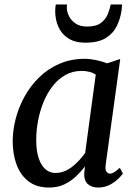

<svg xmlns="http://www.w3.org/2000/svg" viewBox="-20 -832 613 862"><path d="M454.5 -92.9Q451.3 -69.7 458.2 -61Q465 -52.4 473.5 -52.4Q482.7 -52.4 492.8 -58.8Q503 -65.3 517.8 -78.6L531.8 -53Q527.8 -46.3 512.7 -31.1Q497.6 -15.9 474 -2.9Q450.3 10 420.9 10Q392.6 10 375 -4.9Q357.4 -19.9 358 -53.8L361.7 -84.8Q344 -62.2 321.3 -40.3Q298.6 -18.5 268.7 -4.2Q238.8 10 199.9 10Q144.7 10 108.6 -17.5Q72.5 -44.9 54.7 -92.1Q37 -139.4 37 -198.1Q37 -247.4 50.6 -299.5Q64.2 -351.6 90.8 -399.5Q117.3 -447.3 156.5 -485.4Q195.6 -523.6 247.1 -545.8Q298.5 -568 361.5 -568Q384.5 -568 412.3 -562Q440.2 -555.9 461.3 -547.7L519.8 -567.3ZM409.9 -497Q396.4 -505.8 380.4 -509.7Q364.3 -513.7 346.9 -513.7Q306.4 -513.7 273.8 -495.4Q241.2 -477.2 216.7 -445.8Q192.1 -414.5 175.6 -374.3Q159.2 -334.2 150.9 -290.2Q142.6 -246.3 142.6 -203.4Q142.6 -155.2 153.6 -122.1Q164.5 -89.1 183.9 -72.3Q203.2 -55.5 228.6 -55.5Q251.8 -55.5 271.7 -64.1Q291.6 -72.8 308.3 -86.6Q325 -100.4 338.6 -115.8Q352.1 -131.3 362.3 -145.3ZM363.3 -640.4Q317.3 -640.4 287.3 -659.3Q257.3 -678.2 242.6 -710.5Q227.8 -742.8 227.8 -783Q227.8 -793.6 228.9 -801.2Q230 -808.8 230.4 -812.1H280.7Q280.6 -808.1 280.3 -803.9Q280.1 -799.6 280.1 -795Q280.1 -779.5 289.5 -760.1Q298.8 -740.8 318.8 -726.8Q338.8 -712.8 370.8 -712.8Q412.8 -712.8 434.3 -729.9Q455.8 -747.1 464.7 -770.5Q473.6 -794 477.1 -812.1H527.9Q527.9 -808.3 527.6 -801.2Q527.2 -794.2 525.8 -786.2Q520.5 -747.6 504 -714.4Q487.6 -681.1 454.1 -660.7Q420.6 -640.4 363.3 -640.4Z"/></svg>

Font: Merriweather Light
Style: Italic
Weight: 300
Italic angle: -7.8°
Designer: Eben Sorkin
Foundry: Eben Sorkin
Version: Version 2.101